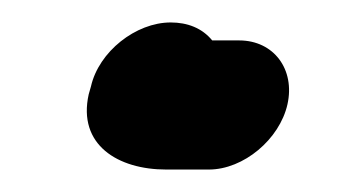

<svg xmlns="http://www.w3.org/2000/svg" viewBox="-20 -125 319 171"><path d="M61 -48 59 -41C49 4 85 26 128 26H166C197 26 229 -1 236 -32C243 -63 224 -89 193 -89H169C160 -100 147 -105 132 -105C101 -105 68 -79 61 -48Z"/></svg>

Font: Electronic
Style: UltHvIt
Weight: 900
Version: Version 1.011